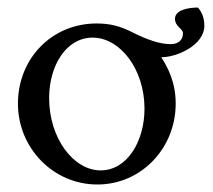

<svg xmlns="http://www.w3.org/2000/svg" viewBox="-20 -490 573 517"><path d="M251 -31.2C177.7 -31.2 112.3 -118.2 112.3 -225.6C112.3 -313.5 158.2 -388.7 229.5 -388.7C302.7 -388.7 369.1 -304.7 369.1 -197.3C369.1 -109.4 322.3 -31.2 251 -31.2ZM414.1 -335.9C458 -335.9 530.3 -369.1 530.3 -420.9C530.3 -445.3 520.5 -461.9 512.7 -469.7C489.3 -469.7 451.2 -463.9 451.2 -439.5C451.2 -418 472.7 -413.1 472.7 -400.4C472.7 -383.8 461.9 -371.1 439.5 -371.1C411.1 -371.1 377 -382.8 339.8 -401.4C303.7 -419.9 276.4 -426.8 240.2 -426.8C119.1 -426.8 28.3 -332 28.3 -210.9C28.3 -91.8 123 6.8 242.2 6.8C361.3 6.8 453.1 -91.8 453.1 -210.9C453.1 -245.1 446.3 -287.1 414.1 -335.9Z"/></svg>

Font: Crimson
Style: Roman
Weight: 400
Version: Version 0.2